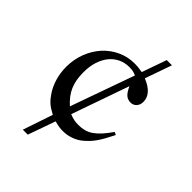

<svg xmlns="http://www.w3.org/2000/svg" viewBox="-229 -754 1017 1017"><g transform="rotate(45 279.0 -246.0)"><path d="M396.5 -495.1Q479.5 -461.9 479.5 -401.4Q479.5 -378.9 466.3 -364.7Q453.1 -350.6 433.6 -350.6Q412.1 -350.6 397.5 -363.3Q382.8 -376 368.2 -408.2L254.9 -85Q274.4 -77.1 289.6 -74.2Q304.7 -71.3 321.3 -71.3Q345.7 -71.3 366.2 -76.7Q386.7 -82 405.8 -95.2Q424.8 -108.4 443.8 -129.4Q462.9 -150.4 484.4 -181.6L500 -173.8Q485.4 -144.5 473.6 -123.5Q461.9 -102.5 450.7 -86.4Q439.5 -70.3 427.7 -57.6Q416 -44.9 401.4 -32.2Q377.9 -11.7 348.1 -1Q318.4 9.8 287.1 9.8Q271.5 9.8 257.8 7.8Q244.1 5.9 223.6 0L168.9 154.3H131.8L188.5 -13.7Q171.9 -22.5 159.7 -30.3Q147.5 -38.1 138.2 -46.4Q128.9 -54.7 121.1 -64Q113.3 -73.2 105.5 -85Q83 -117.2 70.8 -158.2Q58.6 -199.2 58.6 -243.2Q58.6 -299.8 77.6 -349.1Q96.7 -398.4 129.4 -434.6Q162.1 -470.7 207 -491.7Q252 -512.7 303.7 -512.7Q316.4 -512.7 328.1 -511.7Q339.8 -510.7 361.3 -506.8L410.2 -645.5H449.2ZM348.6 -468.8Q333 -475.6 321.8 -477.5Q310.5 -479.5 296.9 -479.5Q262.7 -479.5 234.4 -465.8Q206.1 -452.1 186 -427.2Q166 -402.3 154.8 -367.2Q143.6 -332 143.6 -289.1Q143.6 -258.8 147.9 -233.9Q152.3 -209 161.6 -187.5Q170.9 -166 185.5 -147Q200.2 -127.9 220.7 -109.4Z"/></g></svg>

Font: Jomolhari
Style: Regular
Weight: 400
Designer: Christopher J. Fynn
Foundry: Christopher  J.  Fynn (Karma Drubgy¸ Tenzin).
Version: Version 1.000